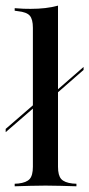

<svg xmlns="http://www.w3.org/2000/svg" viewBox="-28 -652 313 672"><path d="M-8.1 -189.5V-200.8L130.6 -321V-309.7ZM131.5 -291.1V-301.6L264.5 -417.7V-407.3ZM131.5 -2.4Q103.2 -2.4 78.2 -1.6Q53.2 -0.8 23.4 0V-8.9L36.3 -9.7Q64.5 -12.9 75.8 -25.4Q87.1 -37.9 87.1 -68.5V-207.3H175V-68.5Q175 -37.9 186.3 -25.4Q197.6 -12.9 225.8 -9.7L239.5 -8.9V0Q208.9 -0.8 183.9 -1.6Q158.9 -2.4 131.5 -2.4ZM87.1 -207.3V-554.8Q87.1 -584.7 76.2 -597.2Q65.3 -609.7 34.7 -612.9L23.4 -614.5V-623.4Q41.9 -621.8 54.4 -621.4Q66.9 -621 79 -621Q106.5 -621 130.6 -623.8Q154.8 -626.6 175 -632.3V-623.4V-207.3Z"/></svg>

Font: Playfair 144pt SemiCondensed Medium
Style: Regular
Weight: 500
Width: 4
Designer: Claus Eggers Sørensen
Foundry: Claus Eggers Sørensen
Version: Version 2.203